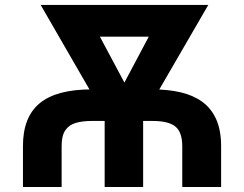

<svg xmlns="http://www.w3.org/2000/svg" viewBox="-20 -747 975 767"><path d="M226.2 0H71.7V-162.6Q71.4 -279.1 138.5 -334.5Q205.6 -389.9 345.9 -389.9H590.2Q650.2 -389.9 700.1 -378.6Q750 -367.2 786.6 -341.3Q823.2 -315.3 843.2 -271.5Q863.3 -227.6 863.3 -162.6V0H708.1V-162.6Q708.1 -218.8 680.8 -241.3Q653.4 -263.8 590.2 -263.8H345.9Q309.3 -263.8 282.3 -255.9Q255.3 -247.9 240.6 -226Q225.9 -204.2 226.2 -162.6ZM672.6 -727.3V-600.5H286.2V-727.3ZM439.6 -346.9 641.7 -727.3H812.1L545.1 -266.7H459.2ZM311.4 -727.3 516.3 -343.4 494 -266.7H408.4L142.4 -727.3ZM551.8 -368.3V0H398.1V-368.3Z"/></svg>

Font: InterMG
Style: Bold
Weight: 700
Designer: Rasmus Andersson
Foundry: rsms
Version: Version 3.019;December 26, 2023;FontCreator 15.0.0.2955 64-b